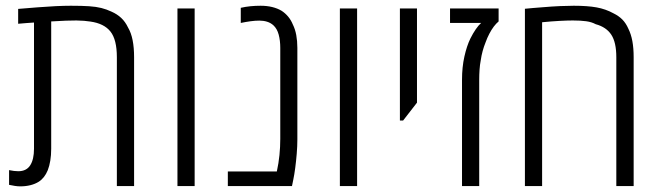

<svg xmlns="http://www.w3.org/2000/svg" viewBox="-20 -660 2342 681"><path d="M51.8 1Q43 1 33.2 -0.5Q23.4 -2 12.2 -4.4V-56.6Q30.8 -52.7 44.9 -52.7Q73.7 -52.7 87.2 -73.7Q100.6 -94.7 100.6 -132.3V-580.1Q86.4 -579.6 72.5 -578.1Q58.6 -576.7 44.4 -575.7V-628.4Q79.1 -631.3 113 -634Q147 -636.7 177.5 -638.2Q208 -639.6 231.4 -639.6Q271 -639.6 296.1 -637.9Q321.3 -636.2 339.6 -631.6Q357.9 -627 375.5 -618.7Q395.5 -609.9 409.9 -596.4Q424.3 -583 434.1 -562.5Q445.3 -543.5 450.4 -517.3Q455.6 -491.2 455.6 -457V0H394.5V-457Q394.5 -519.5 371.8 -548.1Q349.1 -576.7 300.8 -583.5Q280.8 -586.9 251 -587.4Q236.3 -587.4 213.9 -586.7Q191.4 -585.9 161.6 -584V-132.3Q161.6 -109.4 158.4 -90.3Q155.3 -71.3 149.4 -56.2Q138.2 -28.8 117.7 -15.6Q104.5 -7.3 87.9 -3.2Q71.3 1 51.8 1Z M609.4 0V-629.9H670.4V0Z M788.1 0V-51.8H961.9Q968.3 -81.1 971.2 -109.9Q974.1 -138.7 974.1 -167.5V-490.2Q974.1 -516.1 968.5 -537.1Q962.9 -558.1 949.7 -570.3Q939.9 -579.1 927.2 -583Q914.6 -586.9 899.9 -586.9Q885.7 -586.9 869.1 -584.7Q852.5 -582.5 834 -578.6V-632.3Q851.1 -636.2 868.4 -637.9Q885.7 -639.6 904.3 -639.6Q926.8 -639.6 945.6 -635Q964.4 -630.4 979 -621.6Q991.7 -613.3 1002 -601.1Q1012.2 -588.9 1018.6 -573.2Q1026.9 -556.6 1030.8 -535.6Q1034.7 -514.6 1034.7 -490.2V-164.6Q1034.7 -141.6 1032.5 -115Q1030.3 -88.4 1027.1 -64.2Q1023.9 -40 1020.5 -23.9L1015.6 0Z M1185.5 0V-629.9H1246.6V0Z M1398.4 -232.4V-629.9H1459V-295.9L1409.7 -232.4Z M1618.7 0V-376.5Q1618.7 -421.9 1627.2 -459.7Q1635.7 -497.6 1648.4 -523.4Q1657.7 -542 1667.5 -556.2Q1677.2 -570.3 1686.5 -578.6H1576.2V-629.9H1748.5V-584Q1739.7 -576.7 1731.4 -565.7Q1723.1 -554.7 1715.6 -540.3Q1708 -525.9 1702.1 -509.3Q1696.3 -495.1 1691.9 -479Q1687.5 -462.9 1685.1 -445.8Q1682.1 -430.2 1680.9 -412.6Q1679.7 -395 1679.7 -376.5V0Z M1841.8 0V-628.9Q1855 -630.4 1870.6 -631.6Q1886.2 -632.8 1904.8 -634.3Q1938.5 -637.2 1966.3 -638.4Q1994.1 -639.6 2015.1 -639.6Q2063.5 -639.6 2095.9 -633.8Q2128.4 -627.9 2155.8 -612.8Q2174.8 -603.5 2187.5 -590.6Q2200.2 -577.6 2208.5 -558.6Q2218.3 -539.1 2222.9 -514.2Q2227.5 -489.3 2227.5 -457V0H2166V-457Q2166 -509.8 2148.2 -536.9Q2130.4 -564 2092.8 -574.2Q2078.6 -582 2058.8 -584.7Q2039.1 -587.4 2011.7 -587.4Q1992.2 -587.4 1964.8 -585.9Q1937.5 -584.5 1902.8 -581.1V0Z"/></svg>

Font: Open Sans SemiCondensed Light
Style: Regular
Weight: 300
Width: 4
Designer: Monotype Design Team
Foundry: Monotype Imaging Inc.
Version: Version 3.000